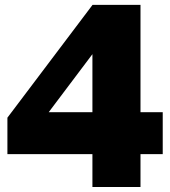

<svg xmlns="http://www.w3.org/2000/svg" viewBox="-20 -752 684 772"><path d="M544.9 0H351.6V-132.3H9.8V-278.8L352.1 -732.4H544.9V-300.8H634.3V-132.3H544.9ZM175.8 -300.8H351.6V-534.2Z"/></svg>

Font: Kumbh Sans Black
Style: Regular
Weight: 900
Version: Version 1.005